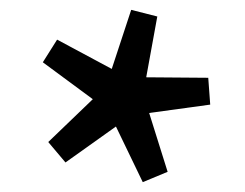

<svg xmlns="http://www.w3.org/2000/svg" viewBox="-20 -727 498 390"><path d="M320.5 -378 270 -357 215.5 -470 113 -397 78 -438.5 168.5 -525.5 67 -600.5 96 -646.5 207 -587 246.5 -707 299.5 -693.5 277 -570 403 -569 407 -514.5 283 -497.5Z"/></svg>

Font: Newsreader 9pt Medium
Style: Regular
Weight: 500
Designer: Hugues Gentile
Foundry: Production Type
Version: Version 1.003